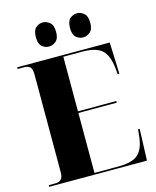

<svg xmlns="http://www.w3.org/2000/svg" viewBox="-134 -1017 901 1108"><g transform="rotate(-15 317.0 -463.0)"><path d="M20 0V-10H61Q82 -10 94 -22.5Q106 -35 106 -63V-646Q106 -684 92.5 -694Q79 -704 60 -704H20V-714H573L580 -526H570L567 -558Q559 -640 523.5 -672Q488 -704 407 -704H293V-378H522V-368H293V-10H438Q520 -10 555.5 -42.5Q591 -75 598 -157L601 -188H611L604 0ZM434 -782Q410 -782 391.5 -798Q373 -814 373 -853Q373 -894 391.5 -910Q410 -926 434 -926Q455 -926 474.5 -910Q494 -894 494 -853Q494 -814 474.5 -798Q455 -782 434 -782ZM229 -782Q206 -782 187.5 -798Q169 -814 169 -853Q169 -894 187.5 -910Q206 -926 229 -926Q251 -926 270.5 -910Q290 -894 290 -853Q290 -814 270.5 -798Q251 -782 229 -782Z"/></g></svg>

Font: Noto Serif Display SemiCondensed Black
Style: Regular
Weight: 900
Width: 4
Designer: Monotype Design Team
Foundry: Monotype Imaging Inc.
Version: Version 2.009